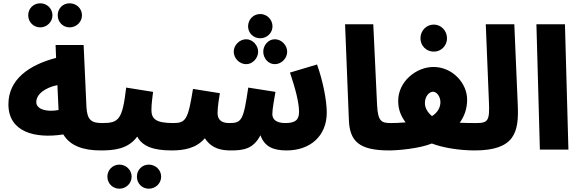

<svg xmlns="http://www.w3.org/2000/svg" viewBox="-20 -907 3524 1164"><path d="M402 -741C443 -741 477 -774 477 -814C477 -856 443 -887 402 -887C361 -887 330 -856 330 -814C330 -774 361 -741 402 -741ZM224 -741C264 -741 298 -774 298 -814C298 -856 264 -887 224 -887C183 -887 151 -856 151 -814C151 -774 183 -741 224 -741Z M590 5C650 5 684 -29 684 -80C684 -124 658 -161 600 -161C534 -161 508 -179 504 -260L487 -634H317L320 -556C155 -513 31 -425 31 -275C31 -108 189 -65 364 -92C404 -24 483 5 590 5ZM200 -288C200 -337 255 -376 328 -391L335 -240C261 -226 200 -245 200 -288Z M882 237C923 237 957 205 957 164C957 123 923 91 882 91C841 91 810 123 810 164C810 205 841 237 882 237ZM704 237C744 237 778 205 778 164C778 123 744 91 704 91C663 91 631 123 631 164C631 205 663 237 704 237Z M590 5C669 5 756 -2 812 -79C842 -22 906 5 1020 5C1082 5 1115 -29 1115 -80C1115 -124 1089 -161 1030 -161C925 -161 898 -186 898 -241C898 -279 905 -322 908 -350L745 -376C722 -182 701 -161 600 -161Z M1558 -675C1599 -675 1632 -708 1632 -747C1632 -788 1599 -822 1558 -822C1515 -822 1484 -788 1484 -747C1484 -708 1515 -675 1558 -675ZM1473 -518C1511 -518 1545 -554 1545 -594C1545 -632 1511 -669 1473 -669C1431 -669 1397 -632 1397 -594C1397 -554 1431 -518 1473 -518ZM1646 -518C1687 -518 1721 -554 1721 -594C1721 -632 1687 -669 1646 -669C1606 -669 1576 -632 1576 -594C1576 -554 1606 -518 1646 -518Z M1020 5C1096 5 1170 -8 1222 -69C1264 -4 1325 5 1379 5C1455 5 1515 -3 1559 -87C1584 -17 1637 5 1718 5C1857 5 1961 -79 1961 -225C1961 -297 1938 -416 1902 -516L1738 -467C1771 -370 1793 -284 1793 -230C1793 -180 1771 -161 1709 -161C1653 -161 1631 -185 1631 -215C1631 -244 1642 -305 1650 -350L1485 -376C1456 -178 1446 -161 1370 -161C1317 -161 1299 -186 1299 -222C1299 -262 1309 -315 1313 -342L1150 -368C1120 -182 1107 -161 1030 -161Z M2340 5C2401 5 2434 -29 2434 -80C2434 -124 2408 -161 2350 -161C2292 -161 2271 -171 2266 -271L2243 -760H2072L2095 -181C2100 -53 2153 5 2340 5Z M2610 -594C2655 -594 2690 -630 2690 -675C2690 -720 2655 -758 2610 -758C2564 -758 2529 -720 2529 -675C2529 -630 2564 -594 2610 -594Z M2340 5C2391 5 2522 -6 2598 -37C2665 -11 2767 5 2858 5C2918 5 2952 -30 2952 -80C2952 -124 2926 -161 2868 -161C2836 -161 2801 -161 2767 -163C2794 -200 2812 -246 2812 -303C2812 -403 2723 -501 2608 -501C2503 -501 2394 -413 2394 -295C2394 -244 2410 -204 2439 -165C2404 -162 2371 -161 2350 -161ZM2556 -282C2556 -324 2583 -351 2605 -351C2628 -351 2650 -321 2650 -288C2650 -257 2635 -226 2599 -203C2567 -230 2556 -258 2556 -282Z M2858 5C3103 5 3126 -108 3119 -270L3098 -760H2925L2944 -292C2949 -178 2941 -161 2868 -161Z M3253 0H3426L3405 -760H3232Z"/></svg>

Font: Noto Sans Arabic SemCond Blk
Style: Regular
Weight: 900
Width: 4
Designer: Monotype Design Team, Nadine Chahine, Nizar Qandah and Khaled Hosny
Foundry: Monotype Imaging Inc.
Version: Version 2.012